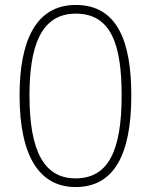

<svg xmlns="http://www.w3.org/2000/svg" viewBox="-20 -745 610 775"><path d="M510 -360C510 -577 454 -725 286 -725C120 -725 59 -572 59 -360C59 -113 140 10 285 10C438 10 510 -117 510 -360ZM99 -360C99 -556 144 -690 286 -690C430 -690 471 -562 471 -360C471 -134 416 -25 285 -25C159 -25 99 -133 99 -360Z"/></svg>

Font: Noto Sans Georgian ExtraLight
Style: Regular
Weight: 200
Designer: Monotype Design Team, Akaki Razmadze
Foundry: Google LLC
Version: Version 2.005